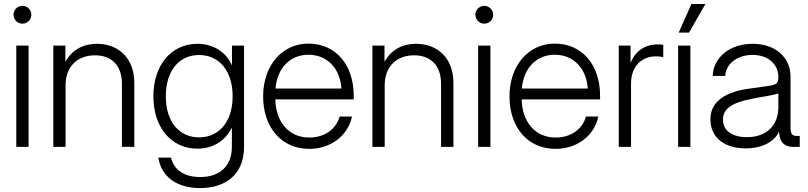

<svg xmlns="http://www.w3.org/2000/svg" viewBox="-20 -748 4116 978"><path d="M63 0H125.5V-515.6H63ZM94.2 -627.4C119.1 -627.4 139.6 -647.9 139.6 -672.9C139.6 -697.8 119.1 -718.3 94.2 -718.3C69.3 -718.3 48.8 -697.8 48.8 -672.9C48.8 -647.9 69.3 -627.4 94.2 -627.4Z M314 -313C314 -414.6 379.9 -466.3 463.9 -466.3C548.3 -466.3 601.1 -414.1 601.1 -321.8V0H664.1V-325.7C664.1 -454.1 581.1 -524.9 474.1 -524.9C405.3 -524.9 347.7 -495.6 313 -433.1V-515.6H251.5V0H314Z M999.5 210C1126 210 1223.1 143.6 1223.1 0V-515.6H1161.6V-415.5H1161.1C1130.9 -485.4 1063 -524.9 985.8 -524.9C853.5 -524.9 761.2 -417.5 761.2 -257.8C761.2 -98.1 853 9.3 985.8 9.3C1064 9.3 1127.9 -30.3 1160.6 -97.7H1161.1V0C1161.1 96.2 1101.6 153.8 999.5 153.8C919.4 153.8 866.2 118.2 851.1 54.7H786.6C801.3 152.8 881.3 210 999.5 210ZM994.1 -48.3C896 -48.3 824.7 -123.5 824.7 -257.8C824.7 -392.1 896 -467.8 994.1 -467.8C1097.7 -467.8 1165 -385.3 1165 -257.8C1165 -130.4 1097.7 -48.3 994.1 -48.3Z M1555.2 10.3C1663.6 10.3 1752 -55.7 1772.9 -154.3H1710C1691.9 -89.8 1633.3 -47.4 1555.2 -47.4C1450.7 -47.4 1385.3 -127 1382.3 -241.7H1781.7V-261.2C1781.7 -416 1691.4 -525.9 1551.3 -525.9C1416 -525.9 1320.3 -413.1 1320.3 -257.3C1320.3 -102.5 1410.2 10.3 1555.2 10.3ZM1383.3 -296.9C1392.1 -401.4 1457.5 -469.2 1551.3 -469.2C1645.5 -469.2 1712.4 -400.4 1719.2 -296.9Z M1939.5 -313C1939.5 -414.6 2005.4 -466.3 2089.4 -466.3C2173.8 -466.3 2226.6 -414.1 2226.6 -321.8V0H2289.6V-325.7C2289.6 -454.1 2206.5 -524.9 2099.6 -524.9C2030.8 -524.9 1973.1 -495.6 1938.5 -433.1V-515.6H1877V0H1939.5Z M2415.5 0H2478V-515.6H2415.5ZM2446.8 -627.4C2471.7 -627.4 2492.2 -647.9 2492.2 -672.9C2492.2 -697.8 2471.7 -718.3 2446.8 -718.3C2421.9 -718.3 2401.4 -697.8 2401.4 -672.9C2401.4 -647.9 2421.9 -627.4 2446.8 -627.4Z M2810.1 10.3C2918.5 10.3 3006.8 -55.7 3027.8 -154.3H2964.8C2946.8 -89.8 2888.2 -47.4 2810.1 -47.4C2705.6 -47.4 2640.1 -127 2637.2 -241.7H3036.6V-261.2C3036.6 -416 2946.3 -525.9 2806.2 -525.9C2670.9 -525.9 2575.2 -413.1 2575.2 -257.3C2575.2 -102.5 2665 10.3 2810.1 10.3ZM2638.2 -296.9C2647 -401.4 2712.4 -469.2 2806.2 -469.2C2900.4 -469.2 2967.3 -400.4 2974.1 -296.9Z M3131.8 0H3194.3V-322.3C3194.3 -412.1 3250.5 -460.9 3320.8 -460.9C3338.9 -460.9 3352.5 -458.5 3358.4 -457V-520C3352.1 -520.5 3343.3 -522 3331.1 -522C3263.2 -522 3214.4 -485.4 3193.4 -429.7H3191.9V-515.6H3131.8Z M3434.1 0H3496.6V-515.6H3434.1ZM3437 -582H3489.7L3573.2 -727.5H3502Z M3776.9 7.8C3871.6 7.8 3926.8 -32.2 3948.2 -77.1L3949.7 -62.5C3954.1 -21.5 3978.5 0 4018.6 0H4053.7V-55.7H4036.1C4015.1 -55.7 4006.8 -67.9 4006.8 -97.2V-357.4C4006.8 -456.5 3928.7 -524.9 3813.5 -524.9C3696.8 -524.9 3613.3 -454.6 3610.4 -361.3H3674.3C3676.8 -421.9 3734.4 -468.3 3813.5 -468.3C3892.6 -468.3 3944.8 -420.9 3944.8 -355C3944.8 -326.2 3936 -318.4 3907.7 -312.5C3876.5 -307.6 3840.3 -302.2 3792.5 -295.9C3691.4 -282.2 3598.6 -239.7 3598.6 -141.1C3598.6 -41 3678.2 7.8 3776.9 7.8ZM3784.7 -49.3C3712.9 -49.3 3662.6 -80.1 3662.6 -138.2C3662.6 -195.8 3710 -225.1 3809.1 -244.6C3866.7 -256.3 3908.2 -260.7 3944.8 -271.5V-201.7C3944.8 -112.3 3887.2 -49.3 3784.7 -49.3Z"/></svg>

Font: Raveo Display Display Light
Style: Regular
Weight: 300
Designer: Jakub Foglar, Rasmus Andersson (Inter)
Foundry: Jakubfoglar.com
Version: Version 1.100;Glyphs 3.2.3 (3260)